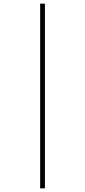

<svg xmlns="http://www.w3.org/2000/svg" viewBox="-20 -782 465 1047"><path d="M199 -762V245H225V-762Z"/></svg>

Font: Noto Sans Gujarati Condensed Thin
Style: Regular
Weight: 100
Width: 3
Designer: Jelle Bosma - Monotype Design Team, Universal Thirst
Foundry: Monotype Imaging Inc.
Version: Version 2.106